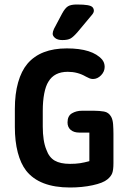

<svg xmlns="http://www.w3.org/2000/svg" viewBox="-20 -822 569 853"><path d="M377 -106Q355 -100 336 -97Q317 -94 291 -94Q248 -94 223 -108.5Q198 -123 186 -157Q178 -176 174 -202Q170 -228 170 -260V-329Q170 -373 176.5 -406.5Q183 -440 195 -459Q221 -503 281 -503Q325 -503 361 -482Q369 -478 376.5 -474.5Q384 -471 393 -471Q413 -471 429 -487.5Q445 -504 445 -525Q445 -543 434 -557Q391 -607 277 -607Q160 -607 102 -539Q75 -507 60.5 -456Q46 -405 46 -338V-258Q46 -194 59 -144.5Q72 -95 96 -64Q155 11 291 11Q345 11 391.5 1Q438 -9 457 -25Q473 -38 478.5 -52.5Q484 -67 484 -97V-227Q484 -249 482.5 -269.5Q481 -290 474 -303Q463 -323 442 -326.5Q421 -330 398 -330H344Q319 -330 299.5 -318.5Q280 -307 280 -278Q280 -257 294 -245Q308 -233 332 -233H377ZM397 -774Q397 -783 391.5 -789.5Q386 -796 369.5 -799Q353 -802 321 -802Q295 -802 282 -794Q269 -786 256 -762L220 -694Q214 -681 214 -672Q214 -662 225 -653Q236 -644 257 -644Q281 -644 293.5 -651Q306 -658 325 -680L386 -753Q397 -765 397 -774Z"/></svg>

Font: Beiruti
Style: Bold
Weight: 700
Designer: Arlette Boutros
Foundry: Boutros
Version: Version 1.41